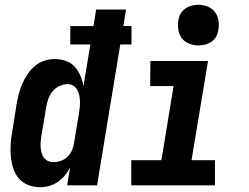

<svg xmlns="http://www.w3.org/2000/svg" viewBox="-20 -775 1040 803"><path d="M148 8Q122 8 98.5 -1Q75 -10 59 -28.5Q43 -47 35.5 -70.5Q28 -94 25.5 -119.5Q23 -145 24.5 -171Q26 -197 31 -223L50 -343Q54 -364 59.5 -385Q65 -406 74 -426.5Q83 -447 96 -466Q109 -485 126.5 -499.5Q144 -514 165 -521Q186 -528 207 -528Q232 -528 254.5 -520.5Q277 -513 292 -496.5Q307 -480 316 -459Q325 -438 329 -415L358 -589H274V-666H371L382 -735H507L496 -666H530V-589H483L386 0H261L273 -74Q263 -56 250.5 -40.5Q238 -25 221.5 -14Q205 -3 186 2.5Q167 8 148 8ZM204 -97Q219 -97 235 -102.5Q251 -108 263 -120Q275 -132 281.5 -147.5Q288 -163 290 -179L310 -299Q312 -312 313.5 -325Q315 -338 314.5 -351Q314 -364 311.5 -376.5Q309 -389 303 -399.5Q297 -410 286.5 -416.5Q276 -423 262 -423Q245 -423 228 -415Q211 -407 199.5 -392.5Q188 -378 182 -361Q176 -344 173 -326L153 -206Q151 -194 150 -182Q149 -170 150 -158.5Q151 -147 154 -135.5Q157 -124 163.5 -115.5Q170 -107 180.5 -102Q191 -97 204 -97Z M529 0V-105H655L706 -415H608L609 -520H850L781 -105H879V0ZM810 -585Q790 -585 771 -592.5Q752 -600 740.5 -615Q729 -630 726 -650Q723 -670 726 -690Q728 -705 735.5 -718Q743 -731 755.5 -739.5Q768 -748 782 -751.5Q796 -755 810 -755Q830 -755 848.5 -747.5Q867 -740 878.5 -725Q890 -710 893.5 -690Q897 -670 893 -650Q891 -635 884 -622Q877 -609 864.5 -600.5Q852 -592 838 -588.5Q824 -585 810 -585Z"/></svg>

Font: Iosevka Term Curly XBd Obl
Style: Regular
Weight: 800
Italic angle: -9°
Designer: Belleve Invis
Foundry: Belleve Invis
Version: Version 32.3.0